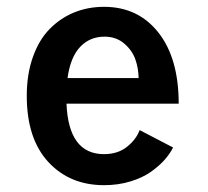

<svg xmlns="http://www.w3.org/2000/svg" viewBox="-20 -532 610 563"><path d="M487.5 -99.5Q479 -82 463.2 -64Q447.5 -46 423 -28.5Q398.5 -11 362.5 0Q326.5 11 285 11Q184.5 11 121.5 -57.2Q58.5 -125.5 58.5 -251Q58.5 -314.5 76.5 -365Q94.5 -415.5 125.8 -447.2Q157 -479 197.5 -495.5Q238 -512 285 -512Q385 -512 444.5 -436.5Q504 -361 504 -228H175Q181 -80 285 -80Q325 -80 352 -101.2Q379 -122.5 389.5 -150.5ZM286.5 -424.5Q243.5 -424.5 215 -394.5Q186.5 -364.5 178 -303H386.5Q386 -332 376.8 -358.2Q367.5 -384.5 344 -404.5Q320.5 -424.5 286.5 -424.5Z"/></svg>

Font: League Mono Narrow Medium
Style: Regular
Weight: 500
Width: 3
Designer: Tyler Finck
Foundry: The League of Moveable Type / Tyler Finck
Version: Version 2.210